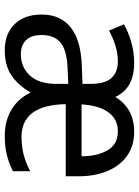

<svg xmlns="http://www.w3.org/2000/svg" viewBox="94 -774 596 825"><g transform="rotate(90 392.5 -361.0)"><path d="M545 -639Q606 -639 649 -608.5Q692 -578 714.5 -524Q737 -470 737 -400V-345H427Q429 -249 464.5 -202Q500 -155 567 -155Q610 -155 645 -164.5Q680 -174 715 -192V-118Q679 -100 643.5 -91.5Q608 -83 563 -83Q500 -83 452 -111Q404 -139 377 -194Q346 -141 304 -112Q262 -83 195 -83Q125 -83 83.5 -125Q42 -167 42 -242Q42 -322 97 -366Q152 -410 261 -414L340 -417V-451Q340 -514 314.5 -541.5Q289 -569 243 -569Q210 -569 176 -558.5Q142 -548 111 -531L84 -595Q117 -614 160.5 -626.5Q204 -639 250 -639Q359 -639 396 -558Q446 -639 545 -639ZM544 -569Q493 -569 463 -529.5Q433 -490 428 -413H651Q651 -481 625 -525Q599 -569 544 -569ZM274 -353Q195 -350 162.5 -322.5Q130 -295 130 -242Q130 -196 152.5 -174Q175 -152 212 -152Q268 -152 304 -191Q340 -230 340 -306V-356Z"/></g></svg>

Font: Noto Sans Kannada UI SemiCondensed
Style: Regular
Weight: 400
Width: 4
Designer: Jelle Bosma - Monotype Design Team
Foundry: Monotype Imaging Inc.
Version: Version 2.005; ttfautohint (v1.8.4.7-5d5b)